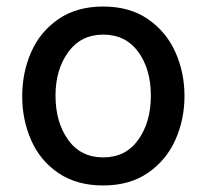

<svg xmlns="http://www.w3.org/2000/svg" viewBox="-20 -561 632 588"><path d="M48 -266Q48 -339 75.5 -401.5Q103 -464 159 -502.5Q215 -541 296 -541Q377 -541 433 -502.5Q489 -464 517 -401.5Q545 -339 545 -267Q545 -195 517 -132.5Q489 -70 433 -31.5Q377 7 296 7Q215 7 159 -31Q103 -69 75.5 -131.5Q48 -194 48 -266ZM442 -268Q442 -349 403.5 -402Q365 -455 296 -455Q228 -455 189 -401.5Q150 -348 150 -268Q150 -187 188.5 -133Q227 -79 296 -79Q365 -79 403.5 -133Q442 -187 442 -268Z"/></svg>

Font: Be Vietnam Medium
Style: Regular
Weight: 500
Designer: Gabriel Lam
Foundry: TypeRant
Version: Version 4.000